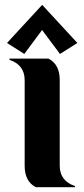

<svg xmlns="http://www.w3.org/2000/svg" viewBox="-20 -782 352 802"><path d="M129.9 0Q83 -23.9 83 -89.8V-447.3Q83 -510.7 19.5 -532.2V-537.1H182.6Q229.5 -513.2 229.5 -447.3V-89.8Q229.5 -26.4 293 -4.9V0ZM156.2 -761.7 303.2 -602.5 230.5 -556.6 155.8 -656.7 81.5 -556.6 9.3 -602.5Z"/></svg>

Font: Berenika
Style: Bold
Weight: 700
Designer: Wojciech Kalinowski "wmk69" (wmk69@o2.pl)
Foundry: Wojciech Kalinowski "wmk69" (wmk69@o2.pl)
Version: Version 3.1.0; 2021-05-14